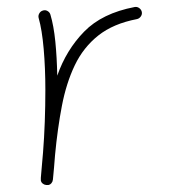

<svg xmlns="http://www.w3.org/2000/svg" viewBox="-20 -522 501 560"><path d="M114.7 17.6Q111.8 17.1 108.9 16.1Q97.7 10.7 99.1 0Q99.1 -0.5 99.1 -2V-3.4Q100.6 -22 102.3 -40.5Q104 -59.1 105.5 -77.1Q108.9 -119.6 110.6 -166.5Q112.3 -213.4 112.3 -259.8Q112.3 -323.2 107.4 -379.4Q102.5 -435.5 92.8 -469.2Q90.8 -476.1 94.5 -482.7Q98.1 -489.3 105 -491.2Q111.8 -493.7 118.4 -490Q125 -486.3 127 -479.5Q136.7 -447.3 141.4 -400.6Q146 -354 147 -301.3Q173.3 -376.5 225.6 -429.9Q277.8 -483.4 372.6 -501.5Q379.9 -502.9 386 -498.5Q392.1 -494.1 393.6 -487.3Q395 -480 390.6 -473.9Q386.2 -467.8 379.4 -466.3Q310.5 -453.1 266.8 -418.5Q223.1 -383.8 198.2 -331.8Q173.3 -279.8 160.6 -213.6Q147.9 -147.5 140.6 -70.3Q137.7 -31.7 134.3 2Q133.8 4.9 132.8 7.8Q127.4 19 116.7 17.6Q115.7 17.6 114.7 17.6Z"/></svg>

Font: Mikhak ExtraLight
Style: Regular
Weight: 200
Designer: Amin Abedi
Version: Version 3.3